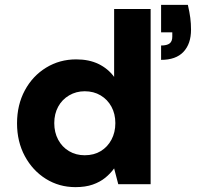

<svg xmlns="http://www.w3.org/2000/svg" viewBox="-20 -757 815 789"><path d="M290 12Q223 12 168.5 -22Q114 -56 82 -115.5Q50 -175 50 -250Q50 -326 82 -385.5Q114 -445 169.5 -479Q225 -513 293 -513Q346 -513 385 -494Q424 -475 449 -441V-720H599V0H466L449 -65Q434 -44 412.5 -26.5Q391 -9 361 1.5Q331 12 290 12ZM328 -119Q366 -119 394 -136Q422 -153 438 -183Q454 -213 454 -251Q454 -289 438 -318.5Q422 -348 393.5 -365Q365 -382 328 -382Q293 -382 264 -365Q235 -348 219 -318.5Q203 -289 203 -251Q203 -213 219 -183Q235 -153 263.5 -136Q292 -119 328 -119ZM642 -511V-570Q666 -570 677 -578.5Q688 -587 688 -606V-624H642V-737H752Q759 -707 762 -683.5Q765 -660 765 -635Q765 -577 734 -544Q703 -511 642 -511Z"/></svg>

Font: DM Sans 18pt Black
Style: Regular
Weight: 900
Designer: Colophon Foundry, Jonny Pinhorn
Foundry: Colophon Foundry
Version: Version 4.004;gftools[0.9.30]